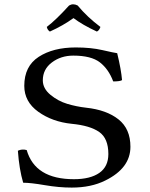

<svg xmlns="http://www.w3.org/2000/svg" viewBox="-20 -840 680 870"><path d="M511 -599Q529 -525 533 -477Q524 -471 493 -471Q472 -527 432.5 -557.5Q393 -588 312 -588Q256 -588 215 -557Q174 -526 174 -476Q174 -439 208.5 -410.5Q243 -382 284.5 -369.5Q326 -357 370 -352Q463 -342 517 -299Q571 -256 571 -175Q571 -78 457 -22Q393 10 305 10Q247 10 183 -1Q119 -12 85 -12Q67 -73 61 -157Q80 -166 101 -160Q139 -28 315 -28Q389 -28 430 -56.5Q471 -85 471 -142Q471 -213 429.5 -242Q388 -271 305 -279Q217 -288 153.5 -333.5Q90 -379 90 -451Q90 -540 155.5 -582.5Q221 -625 323 -625Q392 -625 444 -613Q496 -601 511 -599ZM332 -815Q376 -762 435 -718Q430 -702 419 -697Q354 -727 313 -758Q266 -724 206 -697Q195 -704 192 -718Q233 -749 293 -815Q311 -826 332 -815Z"/></svg>

Font: Libertinus Mono
Style: Regular
Weight: 400
Designer: Philipp H. Poll
Foundry: Khaled Hosny
Version: Version 6.7